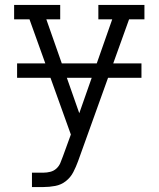

<svg xmlns="http://www.w3.org/2000/svg" viewBox="-20 -550 640 775"><path d="M109 205V147H155Q169 147 183 143.5Q197 140 207.5 130.5Q218 121 223.5 108Q229 95 234 81L266 -7L99 -472H37V-530H223V-472H167L300 -93L433 -472H377V-530H563V-472H501L295 101Q287 123 276 144.5Q265 166 246 181Q227 196 203 200.5Q179 205 155 205ZM49 -236V-294H551V-236Z"/></svg>

Font: Iosevka Slab Light Extended
Style: Regular
Weight: 300
Width: 7
Monospace: yes
Designer: Belleve Invis
Foundry: Belleve Invis
Version: Version 11.1.0; ttfautohint (v1.8.3)